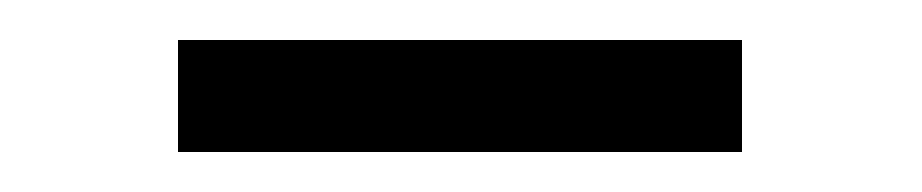

<svg xmlns="http://www.w3.org/2000/svg" viewBox="-20 -769 461 96"><path d="M351 -693H69V-749H351Z"/></svg>

Font: Hind Siliguri
Style: Regular
Weight: 400
Designer: Jyotish Sonowal
Foundry: Indian Type Foundry
Version: Version 1.001;PS 1.0;hotconv 1.0.86;makeotf.lib2.5.63406; tt